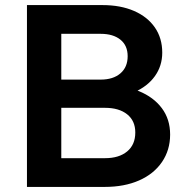

<svg xmlns="http://www.w3.org/2000/svg" viewBox="-20 -735 729 755"><path d="M86 0V-715H383Q454 -715 507 -692Q560 -669 589 -627Q618 -585 618 -528Q618 -476 589 -435.5Q560 -395 507 -372Q454 -349 383 -349H231V-400H392Q469 -400 526.5 -376.5Q584 -353 616.5 -309.5Q649 -266 649 -206Q649 -145 617 -98Q585 -51 527 -25.5Q469 0 392 0ZM221 -113H393Q448 -113 480 -139.5Q512 -166 512 -214Q512 -260 480 -285.5Q448 -311 393 -311H211V-422H376Q425 -422 453.5 -446.5Q482 -471 482 -514Q482 -556 453.5 -579Q425 -602 376 -602H221Z"/></svg>

Font: Wix Madefor Display
Style: Bold
Weight: 700
Designer: Dalton Maag Ltd
Foundry: Dalton Maag Ltd
Version: Version 3.100